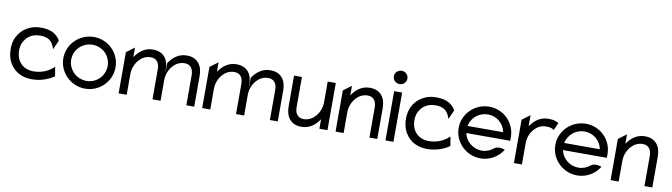

<svg xmlns="http://www.w3.org/2000/svg" viewBox="-35 -1182 6054 1731"><g transform="rotate(10 2992.5 -316.5)"><path d="M32 -226C32 -192 37 -160 48 -131C79 -48 154 11 267 11C348 11 420 -17 469 -52L455 -136L431 -116C390 -84 335 -62 267 -62C244 -62 222 -66 202 -74C147 -96 109 -149 109 -226C109 -249 113 -271 121 -291C144 -347 194 -390 272 -390C346 -390 386 -366 409 -289L447 -374C405 -450 330 -462 267 -462C232 -462 201 -456 172 -444C92 -411 32 -338 32 -226Z M514 -226C514 -95 623 11 754 11C885 11 992 -95 992 -226C992 -357 885 -462 754 -462C623 -462 514 -357 514 -226ZM586 -226C586 -318 662 -391 754 -391C846 -391 920 -318 920 -226C920 -134 846 -60 754 -60C662 -60 586 -134 586 -226Z M1060 0H1134V-187C1134 -243 1155 -288 1182 -319C1206 -347 1242 -371 1290 -371C1345 -371 1370 -331 1370 -276V0H1442H1444V-187C1444 -243 1465 -288 1492 -319C1516 -347 1552 -371 1600 -371C1655 -371 1680 -331 1680 -276V0H1752V-284C1752 -379 1703 -443 1608 -443C1530 -443 1479 -397 1444 -345V-267L1442 -266V-284C1442 -379 1393 -443 1298 -443C1220 -443 1169 -397 1134 -345V-432L1060 -377Z M1825 0H1899V-187C1899 -243 1920 -288 1947 -319C1971 -347 2007 -371 2055 -371C2110 -371 2135 -331 2135 -276V0H2207H2209V-187C2209 -243 2230 -288 2257 -319C2281 -347 2317 -371 2365 -371C2420 -371 2445 -331 2445 -276V0H2517V-284C2517 -379 2468 -443 2373 -443C2295 -443 2244 -397 2209 -345V-267L2207 -266V-284C2207 -379 2158 -443 2063 -443C1985 -443 1934 -397 1899 -345V-432L1825 -377Z M2590 -148C2590 -53 2639 11 2734 11C2812 11 2863 -35 2898 -87V0H2972V-432H2898V-245C2898 -189 2877 -144 2850 -113C2826 -85 2790 -61 2742 -61C2687 -61 2662 -101 2662 -156V-432H2590Z M3046 0H3120V-187C3120 -243 3141 -288 3168 -319C3192 -347 3228 -371 3276 -371C3331 -371 3356 -331 3356 -276V0H3428V-284C3428 -379 3379 -443 3284 -443C3206 -443 3155 -397 3120 -345V-432L3046 -377Z M3477 -583C3477 -549 3505 -522 3539 -522C3573 -522 3601 -549 3601 -583C3601 -617 3573 -644 3539 -644C3505 -644 3477 -617 3477 -583ZM3503 0H3576V-451H3503Z M3651 -226C3651 -192 3656 -160 3667 -131C3698 -48 3773 11 3886 11C3967 11 4039 -17 4088 -52L4074 -136L4050 -116C4009 -84 3954 -62 3886 -62C3863 -62 3841 -66 3821 -74C3766 -96 3728 -149 3728 -226C3728 -249 3732 -271 3740 -291C3763 -347 3813 -390 3891 -390C3965 -390 4005 -366 4028 -289L4066 -374C4024 -450 3949 -462 3886 -462C3851 -462 3820 -456 3791 -444C3711 -411 3651 -338 3651 -226Z M4133 -226C4133 -95 4242 11 4373 11C4459 11 4535 -35 4577 -104C4577 -104 4515 -129 4479 -99C4450 -75 4414 -60 4373 -60C4293 -60 4225 -116 4209 -192H4611V-226C4611 -357 4504 -462 4373 -462C4242 -462 4133 -357 4133 -226ZM4209 -257C4224 -334 4292 -391 4373 -391C4454 -391 4521 -334 4535 -257Z M4679 0H4752V-191C4752 -247 4772 -292 4799 -323C4823 -351 4859 -375 4907 -375C4952 -375 4963 -368 4981 -356L5011 -425C4983 -438 4973 -447 4915 -447C4837 -447 4787 -401 4752 -349V-451L4679 -397Z M5018 -226C5018 -95 5127 11 5258 11C5344 11 5420 -35 5462 -104C5462 -104 5400 -129 5364 -99C5335 -75 5299 -60 5258 -60C5178 -60 5110 -116 5094 -192H5496V-226C5496 -357 5389 -462 5258 -462C5127 -462 5018 -357 5018 -226ZM5094 -257C5109 -334 5177 -391 5258 -391C5339 -391 5406 -334 5420 -257Z M5564 0H5638V-187C5638 -243 5659 -288 5686 -319C5710 -347 5746 -371 5794 -371C5849 -371 5874 -331 5874 -276V0H5946V-284C5946 -379 5897 -443 5802 -443C5724 -443 5673 -397 5638 -345V-432L5564 -377Z"/></g></svg>

Font: Charger Pro
Style: Regular
Weight: 400
Designer: Jasper
Foundry: Cannot Into Space Fonts
Version: Version 1.09